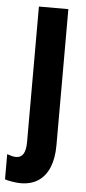

<svg xmlns="http://www.w3.org/2000/svg" viewBox="-84 -579 379 851"><g transform="rotate(5 105.0 -153.5)"><path d="M41 240Q25 240 3.5 236.5Q-18 233 -29 229V117Q-18 121 -8 123.5Q2 126 11 126Q33 126 43.5 108.5Q54 91 54 56V-547H185V59Q185 116 168.5 156.5Q152 197 120 218.5Q88 240 41 240Z"/></g></svg>

Font: Noto Sans Display ExtraCondensed
Style: Bold
Weight: 700
Width: 2
Designer: Monotype Design Team
Foundry: Monotype Imaging Inc.
Version: Version 2.003